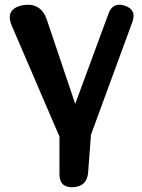

<svg xmlns="http://www.w3.org/2000/svg" viewBox="-20 -580 595 804"><path d="M229 -8 29 -473Q0 -543 75 -558Q151 -571 176 -498L295 -145L434 -522Q452 -573 503 -556Q552 -540 535 -490L361 -16L349 142Q345 200 287 204Q229 207 229 149Z"/></svg>

Font: MaokenZhuyuanTi
Style: Regular
Weight: 400
Designer: Fontworks Inc & LongZhuTi team: ZERO子、时光羊、荆南、频凡、刘鹏、Little White Dog、帆影Magmeta、奈白不弍、白日月球、ChaoTawei、雨三（排名不分先后）
Version: Version 1.000; 20230222